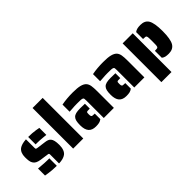

<svg xmlns="http://www.w3.org/2000/svg" viewBox="3 -1514 2484 2484"><g transform="rotate(-45 1245.5 -272.0)"><path d="M383 -376Q321 -382 283 -382H250V-518Q321 -518 385 -508L435 -499V-371Q416 -372 383 -376ZM290 -155Q290 -170 285 -174Q280 -178 264 -180L156 -195Q116 -201 91.5 -214Q67 -227 55 -249Q43 -268 39 -295Q35 -322 35 -362Q35 -444 84 -482Q125 -512 208 -517V-360Q208 -345 212 -340.5Q216 -336 237 -333L357 -317Q383 -314 402 -306.5Q421 -299 434 -284Q463 -252 463 -161Q463 -65 414 -27Q371 5 290 7ZM108 -2 51 -11V-139Q91 -135 159 -131Q197 -129 213 -129H248V8Q168 7 108 -2Z M555 -743H740V0H555Z M1115 -316Q1115 -342 1113 -353Q1111 -364 1101 -369Q1092 -374 1067 -376Q1052 -377 1002 -377Q954 -377 913 -373L860 -370V-500Q954 -518 1063 -518Q1147 -518 1194.5 -506Q1242 -494 1266 -468Q1287 -444 1293.5 -407Q1300 -370 1300 -304V0H1115ZM832 -148Q832 -196 839 -225.5Q846 -255 863 -272Q880 -290 910 -297.5Q940 -305 989 -305L1073 -303V-214H1063Q1040 -214 1033 -213Q1013 -212 1012 -194Q1011 -188 1011 -169Q1011 -154 1012.5 -146Q1014 -138 1018 -133Q1023 -126 1033 -125Q1047 -123 1063 -123H1073V-21Q1051 -4 1026.5 1.5Q1002 7 967 7Q898 7 865 -31.5Q832 -70 832 -148Z M1673 -316Q1673 -342 1671 -353Q1669 -364 1659 -369Q1650 -374 1625 -376Q1610 -377 1560 -377Q1512 -377 1471 -373L1418 -370V-500Q1512 -518 1621 -518Q1705 -518 1752.5 -506Q1800 -494 1824 -468Q1845 -444 1851.5 -407Q1858 -370 1858 -304V0H1673ZM1390 -148Q1390 -196 1397 -225.5Q1404 -255 1421 -272Q1438 -290 1468 -297.5Q1498 -305 1547 -305L1631 -303V-214H1621Q1598 -214 1591 -213Q1571 -212 1570 -194Q1569 -188 1569 -169Q1569 -154 1570.5 -146Q1572 -138 1576 -133Q1581 -126 1591 -125Q1605 -123 1621 -123H1631V-21Q1609 -4 1584.5 1.5Q1560 7 1525 7Q1456 7 1423 -31.5Q1390 -70 1390 -148Z M2197 -20V-147H2208Q2230 -147 2239.5 -149.5Q2249 -152 2254 -161Q2259 -172 2260 -193Q2261 -208 2261 -255Q2261 -302 2260 -317Q2259 -339 2254.5 -349Q2250 -359 2239 -361Q2225 -363 2208 -363H2197V-490Q2217 -505 2241.5 -511Q2266 -517 2299 -517Q2339 -517 2367.5 -504Q2396 -491 2414 -462Q2449 -404 2449 -257Q2449 -111 2414 -51Q2379 7 2299 7Q2263 7 2240 1.5Q2217 -4 2197 -20ZM1970 -510H2155V199H1970Z"/></g></svg>

Font: Saira Stencil
Style: Regular
Weight: 400
Designer: Hector Gatti with collaboration of the Omnibus-Type team
Foundry: Omnibus-Type
Version: Version 1.003